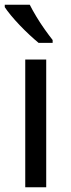

<svg xmlns="http://www.w3.org/2000/svg" viewBox="-21 -786 299 806"><path d="M173 0H85V-536H173ZM104 -766Q115 -744 131.5 -716.5Q148 -689 166.5 -663Q185 -637 200 -618V-606H141Q124 -620 103 -639.5Q82 -659 61.5 -680.5Q41 -702 24.5 -722Q8 -742 -1 -756V-766Z"/></svg>

Font: Noto Sans Kannada
Style: Regular
Weight: 400
Designer: Jelle Bosma - Monotype Design Team
Foundry: Monotype Imaging Inc.
Version: Version 2.003